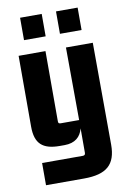

<svg xmlns="http://www.w3.org/2000/svg" viewBox="-95 -726 659 979"><g transform="rotate(-10 235.0 -237.0)"><path d="M272 80H62V195H259C376 195 425 152 425 49L423 -479H284L286 -103H191C181 -103 178 -106 178 -116V-479H39V-112C39 -24 78 10 166 10H191C245 10 275 -17 286 -60V66C286 76 282 80 272 80ZM192 -553V-669H80V-553ZM378 -553V-669H266V-553Z"/></g></svg>

Font: Gemini
Style: Regular
Weight: 700
Designer: Pushpananda Ekanayake, Sol Matas, Kosala Senevirathne
Foundry: Mooniak
Version: Version 1.000;PS 1.0;hotconv 1.0.86;makeotf.lib2.5.63406